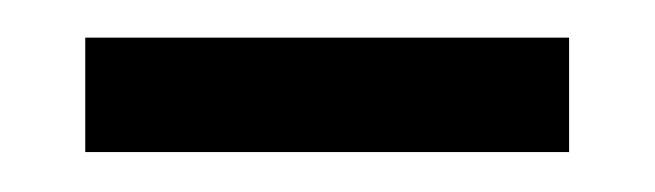

<svg xmlns="http://www.w3.org/2000/svg" viewBox="-20 -880 341 100"><path d="M24.4 -800.8V-860.4H276.4V-800.8Z"/></svg>

Font: Antonio ExtraLight
Style: Regular
Weight: 250
Designer: Vernon Adams
Foundry: Vernon Adams
Version: Version 1.002